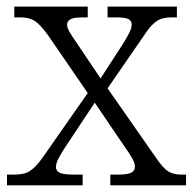

<svg xmlns="http://www.w3.org/2000/svg" viewBox="-20 -556 579 576"><path d="M228 -32.2V0H1V-32.2H19Q42.5 -32.2 56.2 -36.6Q81.5 -44.4 111.8 -88.9L243.2 -276.9L122.1 -453.1Q101.1 -481.9 84.5 -492.9Q67.9 -503.9 41 -503.9H22.9V-536.1H243.2V-503.9H231Q200.7 -503.9 190.9 -498Q181.2 -492.2 181.2 -481.9Q181.2 -473.1 188 -461.2Q194.8 -449.2 208 -430.2L281.7 -320.8L347.2 -421.9Q359.9 -441.9 367.4 -456.5Q375 -471.2 375 -481.9Q375 -495.1 363.8 -499.5Q352.1 -503.9 326.2 -503.9H302.7V-536.1H510.7V-503.9H498Q478.5 -503.9 465.3 -500Q452.1 -496.1 439.5 -484.1Q426.8 -472.2 410.2 -446.8L302.7 -291L447.8 -83Q468.8 -51.8 484.4 -42Q500 -32.2 524.9 -32.2H538.1V0H311V-32.2H334Q363.3 -32.2 374 -38.1Q384.8 -43.9 384.8 -56.2Q384.8 -65.9 377.4 -79.6Q369.6 -93.8 351.1 -120.1L264.2 -248L176.8 -116.2Q166 -100.1 157 -83.5Q147.9 -66.9 147.9 -55.2Q147.9 -43 159.2 -37.6Q170.9 -32.2 201.2 -32.2Z"/></svg>

Font: Koh Santepheap Light
Style: Regular
Weight: 300
Designer: Danh Hong
Version: Version 2.002; ttfautohint (v1.8.3)